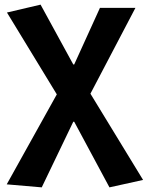

<svg xmlns="http://www.w3.org/2000/svg" viewBox="-20 -594 637 828"><path d="M160 214 296 -69H300L452 214L597 182L370 -190L564 -560H411L300 -316H296L155 -574L10 -540L225 -187L9 201Z"/></svg>

Font: Noto Sans Mono CJK HK
Style: Bold
Weight: 700
Designer: Ryoko NISHIZUKA 西塚涼子 (kana, bopomofo & ideographs); Paul D. Hunt (Latin, Greek & Cyrillic); Sandoll Communications 산돌커뮤니
Foundry: Adobe
Version: Version 2.004;hotconv 1.0.118;makeotfexe 2.5.65603